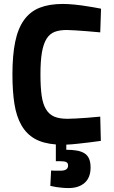

<svg xmlns="http://www.w3.org/2000/svg" viewBox="-20 -722 577 973"><path d="M439 127Q439 178 409 204.5Q379 231 328 231Q311 231 295 229.5Q279 228 265 226Q249 223 235 220L239 142Q248 143 257 143H287Q325 143 325 117Q325 104 316 99.5Q307 95 287 95H263V10Q198 5 156 -19Q114 -43 88.5 -87.5Q63 -132 53 -196Q43 -260 43 -345Q43 -442 57 -510Q71 -578 102 -621Q133 -664 181.5 -683Q230 -702 298 -702Q326 -702 360 -698.5Q394 -695 423 -690Q457 -685 492 -678L488 -558Q452 -561 419 -564Q391 -566 363 -568Q335 -570 318 -570Q282 -570 257 -560.5Q232 -551 216 -525.5Q200 -500 192.5 -456.5Q185 -413 185 -345Q185 -281 191 -238Q197 -195 213 -168.5Q229 -142 255 -131Q281 -120 322 -120Q337 -120 364.5 -121.5Q392 -123 420 -125Q452 -128 488 -131L491 -8Q461 -4 430 0Q404 3 373 6.5Q342 10 316 11V37Q346 37 369 41Q392 45 407.5 54.5Q423 64 431 81.5Q439 99 439 127Z"/></svg>

Font: Panefresco 999wt
Style: Regular
Weight: 900
Version: Version 1.001